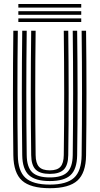

<svg xmlns="http://www.w3.org/2000/svg" viewBox="-20 -958 511 986"><path d="M235.8 8.5Q136.8 8.5 93.2 -30.6Q49.8 -69.8 48.5 -160Q46.5 -313.2 46.5 -474.4Q46.5 -635.5 48.5 -800H71.5Q69.5 -646.5 69.4 -483.6Q69.2 -320.8 71.5 -160.5Q72.5 -79.5 110.8 -44.8Q149 -10 235.8 -10Q321.8 -10 360 -44.8Q398.2 -79.5 399.2 -160.5Q401.2 -318.8 401.2 -479.8Q401.2 -640.8 399.2 -800H422Q424 -640.8 424.1 -480.4Q424.2 -320 422 -160Q420.8 -69.8 377.5 -30.6Q334.2 8.5 235.8 8.5ZM235.8 -28.2Q161 -28.2 128.1 -59Q95.2 -89.8 94.2 -160.8Q92 -322.2 92.1 -481.4Q92.2 -640.5 94.2 -800H117.2Q115.2 -644 115.1 -483Q115 -322 117.2 -161Q118 -99.5 145.6 -73.1Q173.2 -46.8 235.8 -46.8Q297.8 -46.8 325.1 -73.1Q352.5 -99.5 353.5 -161Q355.5 -319.2 355.5 -479.9Q355.5 -640.5 353.5 -800H376.2Q378.2 -639.2 378.4 -479.9Q378.5 -320.5 376.2 -160.8Q375.2 -89.8 342.6 -59Q310 -28.2 235.8 -28.2ZM235.8 -65Q185.5 -65 163.1 -87.2Q140.8 -109.5 140.2 -161.2Q138 -322.5 138.1 -481.4Q138.2 -640.2 140.2 -800H163Q161 -646.5 161 -483.6Q161 -320.8 163 -161.5Q163.5 -120 180.2 -101.6Q197 -83.2 235.8 -83.2Q274 -83.2 290.5 -101.6Q307 -120 307.5 -161.5Q309.8 -320.8 309.6 -480.6Q309.5 -640.5 307.5 -800H330.5Q332.5 -638.8 332.6 -479.8Q332.8 -320.8 330.5 -161.2Q329.8 -109.5 307.5 -87.2Q285.2 -65 235.8 -65ZM74.2 -919V-937.5H397.2V-919ZM74.2 -882V-900.5H397.2V-882ZM74.2 -845V-863.5H397.2V-845Z"/></svg>

Font: Big Shoulders Inline Text
Style: Bold
Weight: 700
Designer: Patric King
Foundry: XO Type Co
Version: Version 1.000